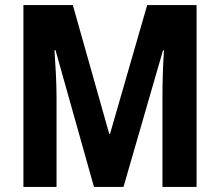

<svg xmlns="http://www.w3.org/2000/svg" viewBox="-20 -734 863 754"><path d="M349 0H465L620 -536H624C620 -480 618 -411 618 -360V0H752V-714H558L412 -208H409L266 -714H72V0H202V-357C202 -406 198 -479 194 -537H198Z"/></svg>

Font: Noto Sans Devanagari Condensed
Style: Bold
Weight: 700
Width: 3
Designer: Jelle Bosma - Monotype Design Team
Foundry: Monotype Imaging Inc.
Version: Version 2.004